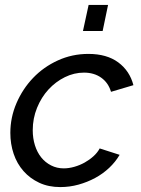

<svg xmlns="http://www.w3.org/2000/svg" viewBox="-20 -750 571 780"><path d="M225 10Q177 10 139.5 -7.5Q102 -25 75.5 -55Q49 -85 35.5 -125Q22 -165 22 -210Q22 -273 47 -331Q72 -389 114.5 -433.5Q157 -478 215 -504.5Q273 -531 339 -531Q414 -531 460.5 -496.5Q507 -462 522 -404L431 -377Q420 -414 391 -434.5Q362 -455 321 -455Q281 -455 243.5 -436.5Q206 -418 177 -386.5Q148 -355 130.5 -312Q113 -269 113 -221Q113 -188 122 -159.5Q131 -131 147.5 -110.5Q164 -90 187.5 -78Q211 -66 239 -66Q260 -66 282.5 -72.5Q305 -79 324.5 -90Q344 -101 360 -115.5Q376 -130 385 -147L466 -121Q449 -92 423.5 -68Q398 -44 366.5 -27Q335 -10 299 0Q263 10 225 10ZM317 -624 340 -730H419L397 -624Z"/></svg>

Font: PTCRaleway Medium
Style: Italic
Weight: 500
Italic angle: -12°
Designer: Matt McInerney, Pablo Impallari, Rodrigo Fuenzalida
Foundry: Matt McInerney, Pablo Impallari, Rodrigo Fuenzalida
Version: Version 3.000g; ttfautohint (v1.5) -l 8 -r 28 -G 28 -x 14 -D